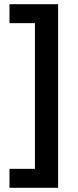

<svg xmlns="http://www.w3.org/2000/svg" viewBox="-20 -734 370 912"><path d="M25 68H146V-624H25V-714H256V158H25Z"/></svg>

Font: Noto Sans New Tai Lue SemiBold
Style: Regular
Weight: 600
Version: Version 2.003